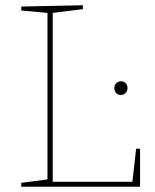

<svg xmlns="http://www.w3.org/2000/svg" viewBox="-20 -712 592 732"><path d="M499 -145H514V0H61V-15L168 -29L161 -21V-670L168 -662L61 -672V-687L296 -692V-677L174 -662L181 -670V-12L174 -19H492L484 -12ZM416 -376Q416 -388 423.5 -395Q431 -402 441 -402Q452 -402 459 -395Q466 -388 466 -376Q466 -364 458.5 -357Q451 -350 441 -350Q430 -350 423 -357Q416 -364 416 -376Z"/></svg>

Font: Bitter Thin
Style: Regular
Weight: 100
Designer: Sol Matas, and Bitter project Authors
Foundry: Sol Matas
Version: Version 2.002